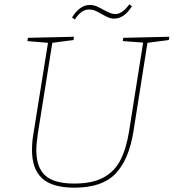

<svg xmlns="http://www.w3.org/2000/svg" viewBox="-20 -862 803 888"><path d="M763 -692 761 -677 662 -664 597 -253Q576 -123 514 -58.5Q452 6 324 6Q222 6 175 -37Q128 -80 128 -168Q128 -207 135 -246L202 -664L107 -672L109 -687L322 -692L320 -677L222 -664L155 -244Q148 -195 148 -168Q148 -88 189 -50.5Q230 -13 324 -13Q407 -13 458.5 -41Q510 -69 537 -121.5Q564 -174 577 -255L642 -665L548 -672L550 -687ZM313 -781Q349 -839 395 -839Q412 -839 426.5 -833Q441 -827 460 -816Q477 -807 489 -802Q501 -797 513 -797Q546 -797 578 -842L590 -833Q554 -776 509 -776Q493 -776 480.5 -781.5Q468 -787 448 -798Q431 -808 419 -813Q407 -818 392 -818Q374 -818 358.5 -807.5Q343 -797 326 -772Z"/></svg>

Font: Bitter Pro Thin
Style: Italic
Weight: 250
Italic angle: -9°
Designer: Sol Matas, and Bitter project Authors
Foundry: Sol Matas
Version: Version 1.010